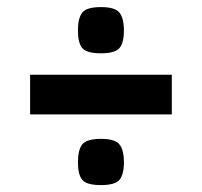

<svg xmlns="http://www.w3.org/2000/svg" viewBox="-20 -579 570 542"><path d="M65 -368H465V-256H65ZM200 -121Q200 -156.2 212.4 -171.6Q224.8 -187 265.2 -187Q304.2 -187 317 -171.6Q329.8 -156.2 329.8 -121Q329.8 -85.8 317 -71.1Q304.2 -56.5 265.2 -56.5Q224.8 -56.5 212.4 -71.1Q200 -85.8 200 -121ZM200 -493Q200 -528.2 212.4 -543.6Q224.8 -559 265.2 -559Q304.2 -559 317 -543.6Q329.8 -528.2 329.8 -493Q329.8 -457.8 317 -443.1Q304.2 -428.5 265.2 -428.5Q224.8 -428.5 212.4 -443.1Q200 -457.8 200 -493Z"/></svg>

Font: Changa SemiBold
Style: Regular
Weight: 600
Designer: Eduardo Rodriguez Tunni
Foundry: Eduardo Rodriguez Tunni
Version: Version 3.002; ttfautohint (v1.8.2)